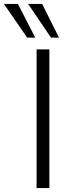

<svg xmlns="http://www.w3.org/2000/svg" viewBox="-86 -956 371 976"><path d="M100 0V-705H165V0ZM173 -765 57 -936H128L214 -765ZM52 -765 -66 -936H5L93 -765Z"/></svg>

Font: Nunito Sans 10pt Light
Style: Regular
Weight: 300
Designer: Vernon Adams
Foundry: Vernon Adams
Version: Version 3.101;gftools[0.9.27]